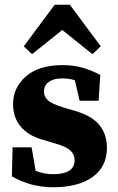

<svg xmlns="http://www.w3.org/2000/svg" viewBox="-20 -773 495 808"><path d="M204 15Q109 15 30 -31L33 -153H113L130 -54Q148 -47 166.5 -43.5Q185 -40 205 -40Q248 -40 271 -54.5Q294 -69 294 -99Q294 -122 277 -139Q260 -156 210 -170L156 -186Q98 -203 66.5 -241Q35 -279 35 -335Q35 -404 89 -451.5Q143 -499 244 -499Q288 -499 325.5 -488.5Q363 -478 402 -458L395 -349H315L295 -435Q274 -443 240 -443Q206 -443 185.5 -428.5Q165 -414 165 -387Q165 -367 181 -351.5Q197 -336 249 -320L297 -306Q368 -285 399 -246Q430 -207 430 -151Q430 -72 370 -28.5Q310 15 204 15ZM369 -545 242 -647 115 -545 80 -578 210 -753H274L404 -578Z"/></svg>

Font: Source Serif 4
Style: Bold
Weight: 700
Designer: Frank Grießhammer
Foundry: Adobe
Version: Version 4.005;hotconv 1.1.0;makeotfexe 2.6.0